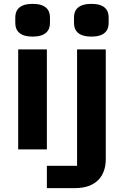

<svg xmlns="http://www.w3.org/2000/svg" viewBox="-20 -771 640 991"><path d="M73.9 0H221.9V-516H73.9ZM58.9 -652C58.9 -612.9 82 -582 148.1 -582C214.8 -582 237.9 -612.9 237.9 -652V-681.1C237.9 -720.9 214.8 -751.1 148.1 -751.1C82 -751.1 58.9 -720.9 58.9 -681.1ZM221.9 199.9H367.9C475.1 199.9 525.9 138.1 525.9 51.1V-516H377.8V84.9H221.9ZM361.9 -652C361.9 -612.9 384.9 -582 452.1 -582C518.1 -582 540.8 -612.9 540.8 -652V-681.1C540.8 -720.9 518.1 -751.1 452.1 -751.1C384.9 -751.1 361.9 -720.9 361.9 -681.1Z"/></svg>

Font: Margiela Mono Bold
Style: Regular
Weight: 700
Designer: Mike Abbink, Paul van der Laan, Pieter van Rosmalen
Foundry: Bold Monday
Version: Version 2.003 2021